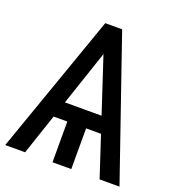

<svg xmlns="http://www.w3.org/2000/svg" viewBox="-137 -833 859 939"><g transform="rotate(20 292.5 -364.0)"><path d="M317.4 -650.4 98.6 0H-4.9L251 -727.5H313.5ZM486.3 0 270.5 -655.3 276.4 -727.5H338.9L589.8 0ZM463.9 -295.9V-211.9H118.2V-295.9ZM338.9 -269.5V0H241.2V-269.5Z"/></g></svg>

Font: Inter Tight
Style: Regular
Weight: 400
Designer: Rasmus Andersson
Foundry: rsms
Version: Version 3.002